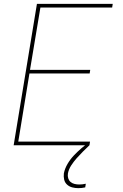

<svg xmlns="http://www.w3.org/2000/svg" viewBox="-20 -755 640 998"><path d="M51 0 172 -735H566L563 -716H190L136 -392H449L446 -373H133L75 -19H448L445 0ZM387 223Q371 223 355.5 219Q340 215 328.5 204.5Q317 194 313.5 178.5Q310 163 312 146Q317 121 331 97Q345 73 364 53Q383 33 404 15Q425 -3 448 -19L445 0Q428 16 411 33Q394 50 378.5 67.5Q363 85 350 105Q337 125 333 147Q331 160 334.5 171.5Q338 183 346.5 190.5Q355 198 367 201Q379 204 392 204Q400 204 408.5 203Q417 202 426 200L423 219Q414 221 405 222Q396 223 387 223Z"/></svg>

Font: Iosevka SS04 Thin Extended
Style: Italic
Weight: 100
Width: 7
Italic angle: -9°
Monospace: yes
Designer: Belleve Invis
Foundry: Belleve Invis
Version: Version 19.0.0; ttfautohint (v1.8.4)